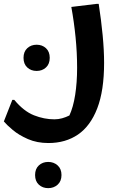

<svg xmlns="http://www.w3.org/2000/svg" viewBox="-58 -482 639 996"><path d="M16 36Q65 95 118 116Q171 137 224 137Q245 137 264.5 131.5Q284 126 302 117Q322 74 332 10Q342 -54 342 -130Q342 -209 334 -289Q326 -369 312 -446L444 -462H454Q467 -378 474.5 -299.5Q482 -221 482 -156Q482 -12 446.5 80Q411 172 346.5 216Q282 260 193 260Q134 260 87 239.5Q40 219 8.5 192.5Q-23 166 -38 148L6 36ZM132 -114Q103 -114 83.5 -132Q64 -150 64 -182Q64 -214 83.5 -232Q103 -250 132 -250Q161 -250 180.5 -232Q200 -214 200 -182Q200 -150 180.5 -132Q161 -114 132 -114ZM124 426Q124 394 143.5 376Q163 358 192 358Q221 358 241 376Q261 394 261 426Q261 458 241 476Q221 494 192 494Q163 494 143.5 476Q124 458 124 426Z"/></svg>

Font: Kufam SemiBold
Style: Regular
Weight: 600
Designer: Wael Morcos, Artur Schmal
Foundry: Original Type
Version: Version 1.300; ttfautohint (v1.8.3)